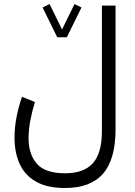

<svg xmlns="http://www.w3.org/2000/svg" viewBox="-20 -693 672 955"><path d="M264.6 -507.8 191.9 -655.8 226.6 -672.9 288.6 -546.4 350.6 -672.9 385.3 -655.8 312.5 -507.8ZM554.7 -49.3Q554.7 99.6 492.4 170.9Q430.2 242.2 303.7 242.2Q214.4 242.2 158.9 210.4Q103.5 178.7 77.9 122.3Q52.2 65.9 52.2 -8.3Q52.2 -57.6 62 -109.4Q71.8 -161.1 89.4 -211.4L153.8 -185.5Q140.1 -141.6 131.1 -95.2Q122.1 -48.8 122.1 -5.4Q122.1 74.7 163.6 121.8Q205.1 168.9 303.7 168.9Q396.5 168.9 441.7 119.1Q486.8 69.3 486.8 -40.5V-665H554.7Z"/></svg>

Font: Vazirmatn FD Light
Style: Regular
Weight: 300
Designer: Saber Rastikerdar
Foundry: Saber Rastikerdar
Version: Version 33.003